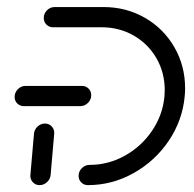

<svg xmlns="http://www.w3.org/2000/svg" viewBox="-20 -539 566 559"><path d="M110.7 -179.3Q123 -179.3 130.9 -170.6Q138.9 -161.9 137.8 -149.6L127.4 -29.6Q126.3 -17.4 116.9 -8.7Q107.4 0 95.2 0Q83.3 0 75.4 -8.7Q67.4 -17.4 68.5 -29.6L78.9 -149.6Q80 -161.9 89.4 -170.6Q98.9 -179.3 110.7 -179.3ZM245.6 -261.9Q245.6 -248.9 236.1 -239.4Q226.7 -230 213.7 -230H49.6Q38.1 -230 30.4 -237.6Q22.6 -245.2 22.6 -256.7Q22.6 -269.6 32 -279.3Q41.5 -288.9 54.4 -288.9H218.5Q230 -288.9 237.8 -281.1Q245.6 -273.3 245.6 -261.9ZM208.9 -27Q208.9 -40 218.3 -49.4Q227.8 -58.9 240.7 -58.9Q295.2 -58.9 343.5 -85.7Q391.9 -112.6 423 -158.7Q454.1 -204.8 458.9 -259.3Q459.6 -271.1 459.6 -276.7Q459.6 -327.4 435.6 -369.3Q411.5 -411.1 369.4 -435.4Q327.4 -459.6 275.9 -459.6H134.4Q123 -459.6 115.2 -467.4Q107.4 -475.2 107.4 -486.7Q107.4 -499.6 116.9 -509.1Q126.3 -518.5 139.3 -518.5H281.1Q347.4 -518.5 401.9 -487.2Q456.3 -455.9 487.6 -401.7Q518.9 -347.4 518.9 -282.2Q518.9 -271.1 517.8 -259.3Q511.5 -188.9 471.5 -129.4Q431.5 -70 368.9 -35Q306.3 0 235.9 0Q224.4 0 216.7 -7.8Q208.9 -15.6 208.9 -27Z"/></svg>

Font: 26F Galaxy Sans Medium
Style: Italic
Weight: 500
Italic angle: -5°
Designer: C₂₉H₂₅N₃O₅
Version: Version 1.200